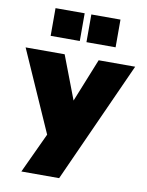

<svg xmlns="http://www.w3.org/2000/svg" viewBox="-117 -802 805 1051"><g transform="rotate(10 285.5 -276.5)"><path d="M590 -493 286 180H76L180 -43L-19 -493H198L290 -252L387 -493ZM267 -733V-579H105V-733ZM466 -733V-579H304V-733Z"/></g></svg>

Font: Nunito Sans Heavy
Style: Regular
Weight: 400
Designer: Vernon Adams
Foundry: Vernon Adams
Version: Version 2.500